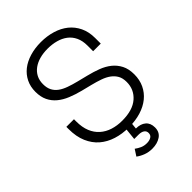

<svg xmlns="http://www.w3.org/2000/svg" viewBox="-262 -826 1140 1140"><g transform="rotate(-45 308.0 -256.0)"><path d="M315 14Q259 14 211.5 -1Q164 -16 129 -46Q94 -76 74 -122.5Q54 -169 54 -232V-251H118V-232Q118 -183 132.5 -147.5Q147 -112 173.5 -88.5Q200 -65 236 -53.5Q272 -42 315 -42Q403 -42 449.5 -82.5Q496 -123 496 -186Q496 -218 484 -239.5Q472 -261 451 -276.5Q430 -292 400 -302.5Q370 -313 334 -322L270 -338Q227 -349 190.5 -364Q154 -379 127.5 -401Q101 -423 86 -454Q71 -485 71 -528Q71 -571 88 -605.5Q105 -640 135.5 -664Q166 -688 209 -701Q252 -714 303 -714Q354 -714 399 -700.5Q444 -687 477 -660.5Q510 -634 529 -594.5Q548 -555 548 -503V-456H484V-503Q484 -544 470 -573.5Q456 -603 431.5 -621.5Q407 -640 374 -649Q341 -658 303 -658Q266 -658 235.5 -649.5Q205 -641 182.5 -624.5Q160 -608 147.5 -584Q135 -560 135 -528Q135 -497 146 -475.5Q157 -454 177.5 -439Q198 -424 227.5 -413.5Q257 -403 293 -394L357 -378Q398 -368 435 -354Q472 -340 499.5 -318Q527 -296 543.5 -264Q560 -232 560 -186Q560 -140 542.5 -103Q525 -66 493 -40Q461 -14 416 0Q371 14 315 14ZM324 202Q294 202 268.5 192.5Q243 183 223 168L249 128Q265 140 283 148Q301 156 324 156Q345 156 359.5 147.5Q374 139 374 120Q374 103 360.5 94Q347 85 324 85H288L299 -22H346L339 48Q378 48 401 67.5Q424 87 424 124Q424 163 395 182.5Q366 202 324 202Z"/></g></svg>

Font: Space Grotesk Light
Style: Regular
Weight: 300
Designer: Florian Karsten
Foundry: Florian Karsten
Version: Version 2.000